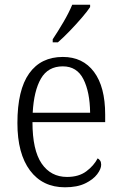

<svg xmlns="http://www.w3.org/2000/svg" viewBox="-20 -786 515 816"><path d="M256 10Q161 10 107.5 -61.5Q54 -133 54 -263Q54 -404 104 -474Q154 -544 247 -544Q332 -544 379.5 -480.5Q427 -417 427 -299V-267H118Q118 -148 157 -91Q196 -34 265 -34Q315 -34 347 -58Q379 -82 395 -113Q401 -110 405.5 -103.5Q410 -97 410 -86Q410 -68 393 -45.5Q376 -23 342 -6.5Q308 10 256 10ZM363 -307Q362 -395 334.5 -449.5Q307 -504 247 -504Q184 -504 154 -452Q124 -400 119 -307ZM204 -619Q226 -652 249.5 -692Q273 -732 287 -766H363V-756Q352 -739 328 -711Q304 -683 276.5 -654.5Q249 -626 226 -606H204Z"/></svg>

Font: Noto Serif Ethiopic SemiCondensed Light
Style: Regular
Weight: 300
Width: 4
Designer: Monotype Design Team
Foundry: Monotype Imaging Inc.
Version: Version 2.102; ttfautohint (v1.8.4.7-5d5b)